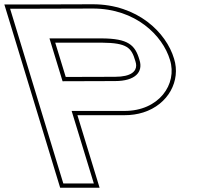

<svg xmlns="http://www.w3.org/2000/svg" viewBox="-224 -810 976 900"><path d="M69.3 -429.2 315.1 -430C410.6 -430 448 -473 429.8 -529L429.5 -530C409.2 -600 376.2 -629 254 -630H7.9ZM111.8 -290 194.4 -20 215.8 50H72.8L51.4 -20L-155.2 -699L-176.6 -769H-106.6L211.2 -770C411.1 -770 538.6 -644 572.8 -529C608.3 -416 521.5 -289 357.9 -290ZM84.1 -449.3 34.9 -610H253.9C372.1 -609 392.4 -586.1 410.3 -524.3L410.7 -523C413.2 -515.2 414.2 -508.9 414.3 -502.9C414.4 -476.9 392.2 -450 315.1 -450ZM138.9 -270H357.9C390.3 -269.8 420.4 -274.4 447.3 -282.9C565.1 -319.9 624.3 -431.9 591.9 -534.8C555.3 -658.1 420 -790 211.1 -790L-106.6 -789H-203.6L-174.3 -693.2L32.3 -14.2L58 70H242.8Z"/></svg>

Font: Nordica Plus
Style: NordicaClassicRgExtOpOblOl
Weight: 500
Version: Version 1.01